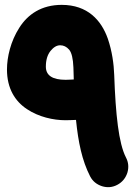

<svg xmlns="http://www.w3.org/2000/svg" viewBox="-20 -689 559 793"><path d="M234.9 -668.9C151.4 -668.9 94.7 -629.9 59.6 -574.2C23.9 -518.6 8.8 -453.1 8.8 -401.9C8.8 -323.2 42.5 -270.5 91.3 -238.3C139.6 -206.1 199.7 -192.4 251 -192.4C266.6 -192.4 281.7 -193.4 293.9 -193.8C303.2 -101.6 318.8 -25.9 352.1 39.1C362.3 59.1 378.9 72.8 401.4 80.1C423.3 86.9 444.8 85 464.8 74.2C484.9 63.5 498.5 46.9 505.9 24.9C512.7 2.4 510.7 -19 500 -39.1C470.2 -97.2 457.5 -215.3 451.7 -379.9C450.2 -424.3 442.9 -478 425.3 -529.3C398.4 -605.5 341.8 -668.9 234.9 -668.9ZM169.4 -413.6C169.4 -440.9 175.8 -462.4 188.5 -478.5C201.2 -494.1 214.4 -502 228.5 -502C242.7 -502 254.9 -496.1 265.6 -483.9C275.9 -471.7 281.7 -447.3 283.2 -410.6C283.7 -393.6 284.2 -377 284.7 -360.8C274.9 -360.4 261.2 -359.4 251 -359.4C196.8 -359.4 169.4 -377.4 169.4 -413.6Z"/></svg>

Font: Mikhak Black
Style: Regular
Weight: 900
Designer: Amin Abedi
Version: Version 3.2